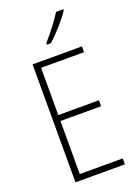

<svg xmlns="http://www.w3.org/2000/svg" viewBox="-175 -1086 785 1092"><g transform="rotate(-20 217.5 -540.5)"><path d="M356 -1008V-1015H312C282 -967 242 -916 199 -867V-857H222C266 -895 325 -961 356 -1008ZM383 -66V-102H123V-423H369V-459H123V-745H383V-780H84V-66Z"/></g></svg>

Font: Noto Sans Malayalam UI Condensed ExtraLight
Style: Regular
Weight: 200
Width: 3
Designer: Jelle Bosma - Monotype Design Team
Foundry: Monotype Imaging Inc.
Version: Version 2.104